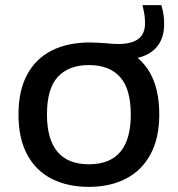

<svg xmlns="http://www.w3.org/2000/svg" viewBox="-20 -718 692 748"><path d="M600.5 -272Q600.5 -180.5 566.5 -117.2Q532.5 -54 470.8 -22Q409 10 326.5 10Q243 10 181.2 -21.5Q119.5 -53 85.8 -116Q52 -179 52 -272Q52 -364 85.5 -426.8Q119 -489.5 181.2 -521Q243.5 -552.5 330 -552.5Q353.5 -552.5 399 -549Q424 -546.5 439.5 -546.5Q492 -546.5 518.5 -566Q545 -585.5 545 -627.5Q545 -644.5 542.8 -660.2Q540.5 -676 535 -698H608.5Q614.5 -678 617 -661.2Q619.5 -644.5 619.5 -624.5Q619.5 -571 592.8 -537.5Q566 -504 516 -492.5Q600.5 -422 600.5 -272ZM489.5 -271.5Q489.5 -372 447.5 -418.2Q405.5 -464.5 326.5 -464.5Q247.5 -464.5 205.2 -418.5Q163 -372.5 163 -272.5Q163 -78 326.5 -78Q489.5 -78 489.5 -271.5Z"/></svg>

Font: Encode Sans Expanded Medium
Style: Regular
Weight: 500
Width: 7
Designer: Multiple Designers
Foundry: Impallari Type
Version: Version 2.000